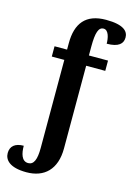

<svg xmlns="http://www.w3.org/2000/svg" viewBox="-156 -843 798 1155"><g transform="rotate(15 243.5 -265.0)"><path d="M129 240C240 240 311 174 311 43V-472H430V-536H311V-592C311 -679 324 -715 355 -715C387 -715 396 -666 396 -632C470 -632 496 -659 496 -697C496 -735 467 -770 356 -770C229 -770 175 -699 175 -576V-536H97V-472H175V76C175 149 160 184 125 184C84 184 73 137 73 90C20 90 -9 114 -9 157C-9 199 24 240 129 240Z"/></g></svg>

Font: Noto Serif Condensed
Style: Bold
Weight: 700
Width: 3
Designer: Monotype Design Team
Foundry: Monotype Imaging Inc.
Version: Version 2.015